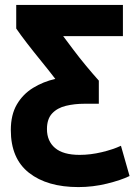

<svg xmlns="http://www.w3.org/2000/svg" viewBox="-20 -559 547 781"><path d="M382 -231Q357 -259 330 -291.5Q303 -324 279 -356Q255 -388 237 -412H480V-539H46V-443Q63 -418 90 -383Q117 -348 148 -310Q179 -272 205 -238Q156 -227 114.5 -201.5Q73 -176 48.5 -134Q24 -92 24 -30Q24 86 98 144Q172 202 299 202Q358 202 415 188Q472 174 507 157L472 34Q440 49 394 60Q348 71 304 71Q237 71 204 43Q171 15 171 -34Q171 -75 192 -97.5Q213 -120 248 -128.5Q283 -137 324 -137H382Z"/></svg>

Font: Repo Bold
Style: Bold
Weight: 700
Designer: Stefan Peev
Foundry: Context Ltd
Version: Version 1.502